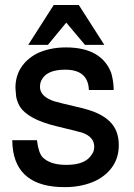

<svg xmlns="http://www.w3.org/2000/svg" viewBox="-20 -729 540 771"><path d="M195.8 -709H296.4L398.9 -548.8H321.3L246.1 -638.2Q227.5 -616.2 209 -593.3Q190.4 -570.3 172.4 -548.8H93.3ZM336.9 -367.7Q334 -449.2 241.7 -449.2Q166.5 -449.2 146 -405.8Q140.6 -395.5 140.6 -379.4Q140.6 -340.8 200.7 -321.3L199.7 -321.8L229.5 -314L307.6 -295.4H307.1Q426.3 -267.6 449.7 -194.8Q457 -172.9 457 -146.5Q457 -98.1 433.3 -62.3Q409.7 -26.4 365.7 -3.9Q339.4 8.8 307.9 15.6Q276.4 22.5 239.7 22.5Q44.9 22.5 30.3 -142.1L29.3 -166H128.4Q134.3 -116.7 150.4 -98.1Q180.7 -66.9 246.6 -66.9Q324.2 -66.9 349.1 -109.4Q358.4 -122.1 358.4 -139.6Q358.4 -179.2 310.1 -196.3H310.5L291 -201.2L284.7 -203.1L208.5 -221.7Q149.4 -235.8 111.8 -256.3Q74.2 -276.9 58.6 -303.2Q53.7 -312 50.3 -321.3Q46.9 -330.6 44.9 -340.8L42 -375.5Q42 -422.4 64.2 -457Q86.4 -491.7 127.4 -513.7Q152.3 -525.9 181.6 -532.2Q210.9 -538.6 244.6 -538.6Q317.4 -538.6 362.8 -512.2Q408.2 -485.8 426.8 -435.5Q430.7 -422.4 433.6 -404.3Q436.5 -386.2 436.5 -367.7Z"/></svg>

Font: SolaimanLipi
Style: Bold
Weight: 700
Designer: Solaiman Karim
Foundry: Al Mamun Sumon
Version: Version 2.000